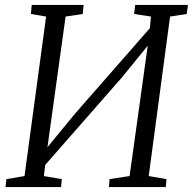

<svg xmlns="http://www.w3.org/2000/svg" viewBox="-20 -763 786 783"><path d="M2.5 0 6 -32.5 80 -45 168 -695.5 106 -706 109.5 -743H321L317.5 -706L247.5 -695.5L169.5 -133.5L156 -141.5L286 -299.5L616 -676.5L588 -611.5L595.5 -695.5L527 -706L531.5 -743H746.5L741.5 -706L673.5 -695.5L586.5 -45L659 -32.5L656 0H424L427 -32.5L508.5 -45L587 -609L604.5 -603.5L476.5 -446.5L140 -62.5L168.5 -127.5L159 -45L232 -32.5L229 0Z"/></svg>

Font: Merriweather 36pt Light
Style: Italic
Weight: 300
Italic angle: -7.8°
Version: Version 2.101